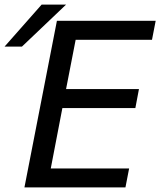

<svg xmlns="http://www.w3.org/2000/svg" viewBox="-81 -820 703 840"><path d="M101.1 -799.8H208L15.1 -616.2H-61ZM168 -729H600.1L584 -646H250L208 -430.2H526.9L511.2 -347.2H191.9L141.1 -83H483.9L467.8 0H25.9Z"/></svg>

Font: Hack
Style: Italic
Weight: 400
Italic angle: -11°
Monospace: yes
Designer: Christopher Simpkins
Foundry: Christopher Simpkins
Version: Version 2.019; ttfautohint (v1.4.1) -l 4 -r 80 -G 350 -x 0 -